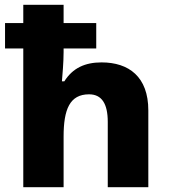

<svg xmlns="http://www.w3.org/2000/svg" viewBox="-20 -780 708 800"><path d="M245 -760H77V-684H1V-578H77V0H245V-211C245 -325 271 -387 351 -387C404 -387 429 -348 429 -272V0H598V-320C598 -460 517 -520 403 -520C335 -520 283 -497 248 -441H238C240 -466 245 -520 245 -563V-578H381V-684H245Z"/></svg>

Font: Noto Sans Ethiopic ExtraBold
Style: Regular
Weight: 800
Designer: Monotype Design Team
Foundry: Monotype Imaging Inc.
Version: Version 2.102